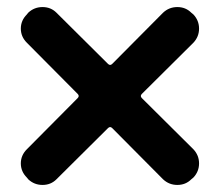

<svg xmlns="http://www.w3.org/2000/svg" viewBox="-20 -562 623 544"><path d="M56 -139 200 -284Q206 -290 200 -296L56 -441Q39 -458 39 -481Q39 -504 56 -521L60 -526Q77 -542 100.5 -542Q124 -542 140 -526L286 -381Q292 -375 298 -381L442 -526Q459 -542 482.5 -542Q506 -542 522 -526L528 -521Q544 -504 544 -481Q544 -458 528 -441L382 -296Q376 -290 382 -284L528 -139Q544 -122 544 -99Q544 -76 528 -59L522 -54Q506 -38 482.5 -38Q459 -38 442 -54L298 -199Q292 -205 286 -199L140 -54Q124 -38 100.5 -38Q77 -38 60 -54L56 -59Q39 -76 39 -99Q39 -122 56 -139Z"/></svg>

Font: Rounded Mplus 1c Bold
Style: Bold
Weight: 700
Version: Version 1.059.20150529